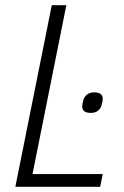

<svg xmlns="http://www.w3.org/2000/svg" viewBox="-20 -718 475 738"><path d="M39 0 179 -698H235L105 -49H375L365 0ZM329 -284Q296 -284 296 -309Q296 -317 301 -335Q304 -346 314.5 -354.5Q325 -363 342 -363Q375 -363 375 -338Q375 -330 370 -312Q367 -301 356.5 -292.5Q346 -284 329 -284Z"/></svg>

Font: IBM Plex Sans Cond Light
Style: Italic
Weight: 300
Width: 3
Italic angle: -11°
Designer: Mike Abbink, Paul van der Laan, Pieter van Rosmalen
Foundry: Bold Monday
Version: Version 1.3